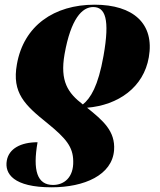

<svg xmlns="http://www.w3.org/2000/svg" viewBox="-20 -566 683 818"><path d="M383 -546C211 -546 81 -457 52 -292C30 -170 86 -118 182 -41C262 24 291 60 292 120C294 190 253 222 206 222C138 222 119 160 140 40C69 40 18 67 9 118C-1 174 37 232 200 232C339 232 458 180 466 74C472 -8 418 -53 351 -107C484 -118 592 -194 614 -322C639 -465 548 -546 383 -546ZM377 -536C428 -536 449 -486 421 -328C398 -198 366 -148 333 -121C269 -170 235 -220 255 -335C282 -487 330 -536 377 -536Z"/></svg>

Font: Noto Serif Display Black
Style: Italic
Weight: 900
Italic angle: -12°
Designer: Monotype Design Team
Foundry: Monotype Imaging Inc.
Version: Version 2.009